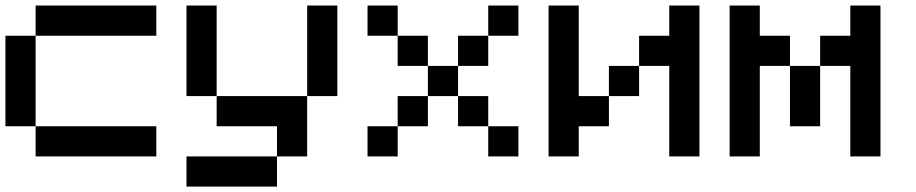

<svg xmlns="http://www.w3.org/2000/svg" viewBox="-20 -576 3373 707"><path d="M111.1 -111.1H0V-444.4H111.1ZM555.6 -444.4H111.1V-555.6H555.6ZM555.6 0H111.1V-111.1H555.6Z M1222.2 -222.2H1111.1V-555.6H1222.2ZM1111.1 -222.2V0H1000V-111.1H777.8V-222.2ZM777.8 -222.2H666.7V-555.6H777.8ZM1000 111.1H666.7V0H1000Z M1444.4 0H1333.3V-111.1H1444.4ZM1555.6 -111.1H1444.4V-222.2H1555.6ZM1666.7 -222.2H1555.6V-333.3H1666.7ZM1444.4 -444.4H1333.3V-555.6H1444.4ZM1555.6 -333.3H1444.4V-444.4H1555.6ZM1777.8 -111.1H1666.7V-222.2H1777.8ZM1888.9 0H1777.8V-111.1H1888.9ZM1777.8 -333.3H1666.7V-444.4H1777.8ZM1888.9 -444.4H1777.8V-555.6H1888.9Z M2111.1 -111.1V0H2000V-555.6H2111.1V-222.2H2222.2V-111.1ZM2444.4 -444.4V-555.6H2555.6V0H2444.4V-333.3H2333.3V-444.4ZM2333.3 -222.2H2222.2V-333.3H2333.3Z M3000 -111.1H2888.9V-333.3H3000ZM3111.1 -444.4V-555.6H3222.2V0H3111.1V-333.3H3000V-444.4ZM2777.8 -333.3V0H2666.7V-555.6H2777.8V-444.4H2888.9V-333.3Z"/></svg>

Font: Pixeloid Mono
Style: Regular
Weight: 400
Monospace: yes
Designer: GGBotNet
Foundry: GGBotNet
Version: 0.5